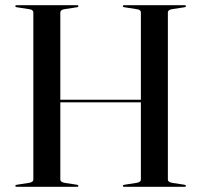

<svg xmlns="http://www.w3.org/2000/svg" viewBox="-20 -720 776 740"><path d="M164 -335.5H565V-325.5H164ZM212.5 -29Q212.5 -23 217 -19.8Q221.5 -16.5 230.5 -15L276.5 -8Q282 -7 282 -4Q282 -2 280.8 -1Q279.5 0 276.5 0H44.5Q41.5 0 40.2 -1Q39 -2 39 -4Q39 -7 45 -8L90.5 -15Q100 -16.5 104.2 -19.8Q108.5 -23 108.5 -29V-671Q108.5 -677 104.2 -680.5Q100 -684 90.5 -685L45 -692Q39 -692.5 39 -696Q39 -698 40.2 -699Q41.5 -700 44.5 -700H276.5Q279.5 -700 280.8 -699Q282 -698 282 -696Q282 -692.5 276.5 -692L230.5 -685Q221.5 -684 217 -680.5Q212.5 -677 212.5 -671ZM627 -29Q627 -23 631.5 -19.8Q636 -16.5 645 -15L691 -8Q696.5 -7 696.5 -4Q696.5 -2 695.2 -1Q694 0 691 0H459Q456 0 454.8 -1Q453.5 -2 453.5 -4Q453.5 -7 459.5 -8L505 -15Q514.5 -16.5 518.8 -19.8Q523 -23 523 -29V-671Q523 -677 518.8 -680.5Q514.5 -684 505 -685L459.5 -692Q453.5 -692.5 453.5 -696Q453.5 -698 454.8 -699Q456 -700 459 -700H691Q694 -700 695.2 -699Q696.5 -698 696.5 -696Q696.5 -692.5 691 -692L645 -685Q636 -684 631.5 -680.5Q627 -677 627 -671Z"/></svg>

Font: Fraunces 96pt
Style: Regular
Weight: 400
Version: Version 1.000;[b76b70a41]